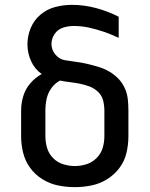

<svg xmlns="http://www.w3.org/2000/svg" viewBox="-20 -763 616 791"><path d="M288 8Q323 8 357 1Q391 -6 421 -24.5Q451 -43 472 -71Q493 -99 501 -133Q509 -167 509 -202V-307Q509 -331 506.5 -354.5Q504 -378 494 -400Q484 -422 467.5 -439Q451 -456 430.5 -468Q410 -480 387 -487Q364 -494 341 -499.5Q318 -505 294.5 -508Q271 -511 247.5 -515Q224 -519 208 -538.5Q192 -558 192 -582Q192 -604 205 -623Q218 -642 239.5 -649Q261 -656 284 -656Q316 -656 347.5 -649Q379 -642 409.5 -631.5Q440 -621 469 -607V-694Q424 -717 375 -730Q326 -743 276 -743Q241 -743 207 -734Q173 -725 146.5 -702.5Q120 -680 106.5 -647.5Q93 -615 93 -580Q93 -545 108 -511.5Q123 -478 152 -458Q126 -444 105.5 -420.5Q85 -397 76 -367.5Q67 -338 67 -307V-202Q67 -167 75.5 -133Q84 -99 104.5 -71Q125 -43 155 -24.5Q185 -6 219 1Q253 8 288 8ZM288 -79Q264 -79 240 -86.5Q216 -94 198.5 -112Q181 -130 174 -153.5Q167 -177 167 -202V-307Q167 -332 172 -355.5Q177 -379 191.5 -399.5Q206 -420 227 -431Q248 -427 268.5 -424.5Q289 -422 309.5 -418Q330 -414 349.5 -406.5Q369 -399 384.5 -384Q400 -369 405 -348.5Q410 -328 410 -307V-202Q410 -177 403 -153.5Q396 -130 378 -112Q360 -94 336.5 -86.5Q313 -79 288 -79Z"/></svg>

Font: Iosevka Sparkle Medium
Style: Regular
Weight: 500
Designer: Belleve Invis
Foundry: Belleve Invis
Version: Version 4.5.0; ttfautohint (v1.8.3)